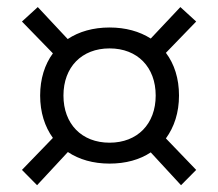

<svg xmlns="http://www.w3.org/2000/svg" viewBox="-20 -616 626 551"><path d="M294.4 -146.5C340.8 -146.5 380.9 -157.7 412.6 -178.7L499.5 -84.5L543 -128.4L456.1 -218.8C480 -251.5 493.7 -293 493.7 -341.8C493.7 -390.6 480.5 -432.1 456.1 -464.4L543 -554.2L497.6 -595.7L412.6 -505.4C380.4 -525.9 340.3 -537.1 294.4 -537.1C247.6 -537.1 206.5 -525.4 174.3 -503.9L88.4 -595.7L43 -554.2L131.8 -462.9C108.4 -431.2 95.2 -389.6 95.2 -341.8C95.2 -293.9 108.4 -252.4 131.8 -220.2L43 -128.4L86.4 -84.5L174.8 -179.7C207 -158.2 247.6 -146.5 294.4 -146.5ZM294.4 -206.5C214.4 -206.5 162.1 -260.3 162.1 -341.8C162.1 -423.3 214.4 -477.1 294.4 -477.1C374.5 -477.1 426.8 -423.3 426.8 -341.8C426.8 -260.3 374.5 -206.5 294.4 -206.5Z"/></svg>

Font: Cascadia Mono NF Light
Style: Regular
Weight: 300
Monospace: yes
Designer: Aaron Bell
Foundry: Saja Typeworks
Version: Version 2404.023